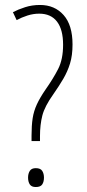

<svg xmlns="http://www.w3.org/2000/svg" viewBox="-20 -744 349 773"><path d="M141 -724Q200 -724 236 -683.5Q272 -643 272 -565Q272 -521 262 -488.5Q252 -456 235 -427Q218 -398 195 -365Q160 -316 150.5 -279Q141 -242 141 -196V-176H107V-198Q107 -239 111.5 -268Q116 -297 128.5 -324Q141 -351 163 -383Q194 -427 214 -466Q234 -505 234 -564Q234 -625 209.5 -657Q185 -689 138 -689Q114 -689 90.5 -681.5Q67 -674 47 -663L32 -695Q53 -706 81 -715Q109 -724 141 -724ZM124 9Q107 9 100 -1.5Q93 -12 93 -29Q93 -45 100 -56Q107 -67 124 -67Q143 -67 150 -56Q157 -45 157 -29Q157 -12 150 -1.5Q143 9 124 9Z"/></svg>

Font: Noto Sans Tamil ExtraCondensed ExtraLight
Style: Regular
Weight: 200
Width: 2
Designer: Jelle Bosma - Monotype Design Team
Foundry: Monotype Imaging Inc.
Version: Version 2.004; ttfautohint (v1.8.4.7-5d5b)